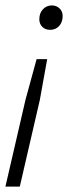

<svg xmlns="http://www.w3.org/2000/svg" viewBox="-32 -528 274 708"><path d="M142 -310 115 -160 41 160H-12L62 -160L103 -310ZM159 -508Q176 -508 187.5 -497Q199 -486 199 -469Q199 -446 186 -432Q173 -418 153 -418Q135 -418 124 -429Q113 -440 113 -457Q113 -480 126.5 -494Q140 -508 159 -508Z"/></svg>

Font: Work Sans Light
Style: Italic
Weight: 300
Italic angle: -13°
Designer: Wei Huang
Foundry: Wei Huang
Version: Version 2.010; ttfautohint (v1.8.3)